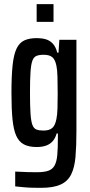

<svg xmlns="http://www.w3.org/2000/svg" viewBox="-20 -701 433 922"><path d="M177 201Q156 201 135 200.5Q114 200 93 198Q72 196 53 194V123Q64 123 79 124Q94 125 113.5 125.5Q133 126 157 126Q192 126 212 119Q232 112 242 94Q252 76 255 44Q258 12 258 -39V-60H252Q246 -38 233.5 -23.5Q221 -9 202 -2Q183 5 156 5Q119 5 95 -7.5Q71 -20 58 -49Q45 -78 40 -128.5Q35 -179 35 -255Q35 -336 40.5 -387.5Q46 -439 59.5 -467.5Q73 -496 97 -507Q121 -518 157 -518Q180 -518 199.5 -512.5Q219 -507 233.5 -491.5Q248 -476 255 -448H261L265 -510H347V-70Q347 1 342.5 52.5Q338 104 321.5 137Q305 170 270.5 185.5Q236 201 177 201ZM189 -74Q216 -74 230.5 -86Q245 -98 251 -130Q255 -149 256 -179.5Q257 -210 257 -251Q257 -297 256 -331.5Q255 -366 251 -385Q245 -415 231 -426.5Q217 -438 190 -438Q168 -438 155 -432.5Q142 -427 135.5 -409.5Q129 -392 126.5 -355Q124 -318 124 -256Q124 -193 126.5 -156Q129 -119 135.5 -101.5Q142 -84 155 -79Q168 -74 189 -74ZM156 -596V-681H237V-596Z"/></svg>

Font: Saira ExtraCondensed SemiBold
Style: Regular
Weight: 600
Width: 2
Designer: Hector Gatti with collaboration of the Omnibus-Type team
Foundry: Omnibus-Type
Version: Version 1.101